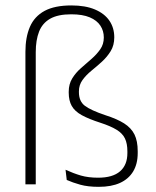

<svg xmlns="http://www.w3.org/2000/svg" viewBox="-20 -696 588 725"><path d="M76 -500.5Q76 -555.5 93 -594.8Q110 -634 148.2 -654.8Q186.5 -675.5 249.5 -675.5Q302.5 -675.5 338.5 -660.2Q374.5 -645 393 -618Q411.5 -591 411.5 -555Q411.5 -525 398 -503Q384.5 -481 364.8 -463Q345 -445 325 -428.8Q305 -412.5 291.5 -393.8Q278 -375 278 -351V-348Q278 -313.5 300.5 -296.5Q323 -279.5 378 -261Q422 -247 448.8 -230Q475.5 -213 487.8 -188.2Q500 -163.5 500 -125V-118Q500 -77 482.8 -48.5Q465.5 -20 433 -5.2Q400.5 9.5 353 9.5Q312 9.5 283.2 1.5Q254.5 -6.5 232 -16.5L227.5 -55Q257 -41.5 285.2 -33.2Q313.5 -25 350.5 -25Q405.5 -25 433.2 -49Q461 -73 461 -118V-124.5Q461 -154 451.8 -173.2Q442.5 -192.5 420 -206.2Q397.5 -220 359 -232.5Q315.5 -246.5 289 -261Q262.5 -275.5 251 -295.8Q239.5 -316 239.5 -346.5V-349.5Q239.5 -378.5 252.8 -400Q266 -421.5 286 -439Q306 -456.5 325.5 -473.5Q345 -490.5 358.5 -509.8Q372 -529 372 -554.5Q372 -579.5 359 -599.2Q346 -619 319 -630.5Q292 -642 249 -642Q198.5 -642 169.2 -625.2Q140 -608.5 127.5 -576.5Q115 -544.5 115 -499V0H76Z"/></svg>

Font: Anek Gurmukhi Medium ExtraLight
Style: Regular
Weight: 250
Version: Version 1.003